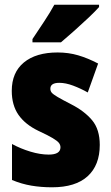

<svg xmlns="http://www.w3.org/2000/svg" viewBox="-20 -786 472 816"><path d="M404 -170Q404 -84 352.5 -37Q301 10 201 10Q155 10 113.5 3Q72 -4 31 -21V-174Q68 -154 109.5 -141.5Q151 -129 187 -129Q237 -129 237 -160Q237 -170 230.5 -178.5Q224 -187 204 -199Q184 -211 143 -230Q87 -257 58.5 -298Q30 -339 30 -400Q30 -478 81.5 -520.5Q133 -563 225 -563Q271 -563 312 -551Q353 -539 397 -516L353 -393Q323 -410 291 -422Q259 -434 232 -434Q194 -434 194 -409Q194 -399 200 -392Q206 -385 224.5 -374Q243 -363 282 -343Q339 -314 371.5 -275Q404 -236 404 -170ZM401 -756Q385 -738 356.5 -711Q328 -684 296.5 -656Q265 -628 239 -606H118V-620Q142 -656 167.5 -694.5Q193 -733 211 -766H401Z"/></svg>

Font: Noto Sans Khmer UI Condensed Black
Style: Regular
Weight: 900
Width: 3
Designer: Danh Hong and the Monotype Design Team
Foundry: Monotype Imaging Inc.
Version: Version 2.002; ttfautohint (v1.8.4.7-5d5b)